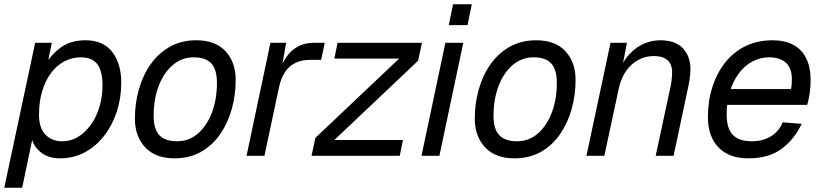

<svg xmlns="http://www.w3.org/2000/svg" viewBox="-28 -731 3858 901"><path d="M-8 150 137 -530H215L191 -410L179 -418Q210 -474 257 -508Q304 -542 373 -542Q457 -542 499 -487Q541 -432 541 -342Q541 -271 520 -207Q499 -143 460.5 -93.5Q422 -44 369.5 -16Q317 12 253 12Q202 12 168 -13Q134 -38 123 -74L76 150ZM264 -68Q305 -68 339 -89Q373 -110 399 -146.5Q425 -183 439 -230.5Q453 -278 453 -330Q453 -398 428.5 -430Q404 -462 351 -462Q311 -462 275 -443.5Q239 -425 212.5 -390Q186 -355 170.5 -305Q155 -255 155 -192Q155 -131 185 -99.5Q215 -68 264 -68Z M791 12Q701 12 653 -40Q605 -92 605 -174Q605 -245 623.5 -311Q642 -377 678.5 -429Q715 -481 769 -511.5Q823 -542 893 -542Q983 -542 1030.5 -490.5Q1078 -439 1078 -356Q1078 -285 1059.5 -219Q1041 -153 1005 -101Q969 -49 915.5 -18.5Q862 12 791 12ZM803 -68Q859 -68 901 -104.5Q943 -141 966.5 -203Q990 -265 990 -342Q990 -405 963.5 -433.5Q937 -462 881 -462Q825 -462 782.5 -425.5Q740 -389 716.5 -327Q693 -265 693 -188Q693 -124 720.5 -96Q748 -68 803 -68Z M1129 0 1241 -530H1315L1291 -396L1283 -398Q1308 -466 1348 -498Q1388 -530 1444 -530H1496L1479 -450H1427Q1387 -450 1357.5 -435.5Q1328 -421 1309 -392Q1290 -363 1281 -320L1213 0Z M1434 0 1452 -84 1845 -456H1541L1556 -530H1952L1934 -446L1541 -74H1863L1848 0Z M1950 0 2062 -530H2146L2034 0ZM2078 -613 2098 -711H2186L2166 -613Z M2386 12Q2296 12 2248 -40Q2200 -92 2200 -174Q2200 -245 2218.5 -311Q2237 -377 2273.5 -429Q2310 -481 2364 -511.5Q2418 -542 2488 -542Q2578 -542 2625.5 -490.5Q2673 -439 2673 -356Q2673 -285 2654.5 -219Q2636 -153 2600 -101Q2564 -49 2510.5 -18.5Q2457 12 2386 12ZM2398 -68Q2454 -68 2496 -104.5Q2538 -141 2561.5 -203Q2585 -265 2585 -342Q2585 -405 2558.5 -433.5Q2532 -462 2476 -462Q2420 -462 2377.5 -425.5Q2335 -389 2311.5 -327Q2288 -265 2288 -188Q2288 -124 2315.5 -96Q2343 -68 2398 -68Z M2724 0 2837 -530H2914L2888 -395L2880 -404Q2900 -451 2930 -481.5Q2960 -512 2996 -527Q3032 -542 3070 -542Q3142 -542 3177 -504Q3212 -466 3212 -408Q3212 -383 3207.5 -354.5Q3203 -326 3198 -306L3133 0H3049L3117 -317Q3121 -334 3123.5 -353Q3126 -372 3126 -394Q3126 -429 3104.5 -448.5Q3083 -468 3040 -468Q3002 -468 2968.5 -450.5Q2935 -433 2911 -399.5Q2887 -366 2876 -317L2808 0Z M3483 12Q3393 12 3343.5 -39.5Q3294 -91 3294 -182Q3294 -257 3315 -322.5Q3336 -388 3375 -437.5Q3414 -487 3470.5 -514.5Q3527 -542 3597 -542Q3654 -542 3694 -521Q3734 -500 3755 -458Q3776 -416 3776 -354Q3776 -326 3772 -295.5Q3768 -265 3760 -239H3369L3385 -313H3684Q3686 -322 3687 -333Q3688 -344 3688 -361Q3688 -411 3660 -436.5Q3632 -462 3582 -462Q3538 -462 3501 -441.5Q3464 -421 3437.5 -384.5Q3411 -348 3396.5 -299Q3382 -250 3382 -194Q3382 -127 3411.5 -97.5Q3441 -68 3500 -68Q3552 -68 3590 -91.5Q3628 -115 3645 -157L3734 -150Q3701 -79 3641 -33.5Q3581 12 3483 12Z"/></svg>

Font: Geist
Style: Italic
Weight: 400
Italic angle: -12°
Designer: Basement.studio, Andrés Briganti, Mateo Zaragoza
Foundry: Basement.studio, Vercel, Andrés Briganti, Guido Ferreyra, Mateo Zaragoza
Version: Version 1.500